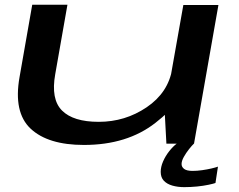

<svg xmlns="http://www.w3.org/2000/svg" viewBox="-20 -606 1009 810"><path d="M682 0H798.5L901.5 -585H753.5L674.5 -139.5ZM264.5 -586H116L62.5 -281Q36 -132 109.2 -63.2Q182.5 5.5 334 5.5Q516.5 5.5 635.8 -87.8Q755 -181 769 -262.5L706.5 -315.5Q689.5 -215 598.8 -153.5Q508 -92 396.5 -92Q289 -92 241.5 -139.8Q194 -187.5 213 -293ZM757 183.5Q784.5 183.5 811.5 180.8Q838.5 178 859.8 173.5Q881 169 889 166L899.5 97Q890 100.5 871.8 104.8Q853.5 109 832.5 112Q811.5 115 792.5 115Q768 115 757 106.8Q746 98.5 746 86Q746 73 755.5 56Q765 39 777.5 23.2Q790 7.5 798 0H725.5Q709.5 12 693.8 32Q678 52 668 75Q658 98 658 119Q658 142.5 671.2 156.5Q684.5 170.5 707.2 177Q730 183.5 757 183.5Z"/></svg>

Font: Anybody ExtraExpanded Medium
Style: Italic
Weight: 500
Width: 8
Italic angle: -10°
Version: Version 1.113;gftools[0.9.25]